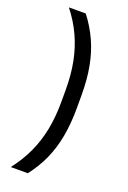

<svg xmlns="http://www.w3.org/2000/svg" viewBox="-153 -727 599 900"><g transform="rotate(20 146.5 -276.5)"><path d="M144.5 -307.9V-247.2Q144.5 -172.5 132 -108.5Q119.4 -44.4 93.3 12.1Q67.2 68.6 26.2 121.1H111.1Q149.7 71.7 174.4 16.7Q199 -38.3 210.9 -102.6Q222.8 -166.9 222.8 -244.5V-310.2Q222.8 -387.5 210.7 -451.5Q198.6 -515.6 173.6 -570.8Q148.6 -625.9 110.3 -675.4H26.2Q67.2 -623.4 93.3 -566.8Q119.4 -510.2 132 -446.4Q144.5 -382.6 144.5 -307.9Z"/></g></svg>

Font: Anek Malayalam Medium
Style: Regular
Weight: 500
Designer: Maithili Shingre (Malayalam) & Yesha Goshar (Latin)
Foundry: Ek Type
Version: Version 1.003